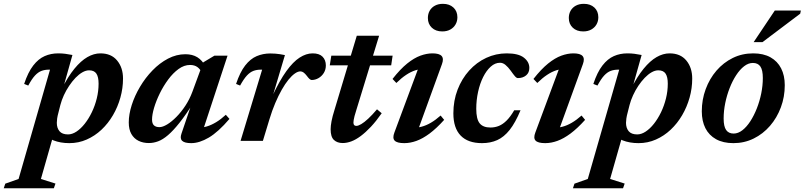

<svg xmlns="http://www.w3.org/2000/svg" viewBox="-104 -735 4200 1002"><path d="M201.5 -149.5Q196 -129.5 194.2 -116.2Q192.5 -103 192.5 -94Q192.5 -67 206.5 -50.2Q220.5 -33.5 251 -33.5Q272.5 -33.5 295 -48.2Q317.5 -63 338.2 -89.2Q359 -115.5 375.2 -149.2Q391.5 -183 401 -221.2Q410.5 -259.5 410.5 -298.5Q410.5 -333.5 399 -350.8Q387.5 -368 361 -368Q344 -368 325.8 -357.5Q307.5 -347 290 -328.8Q272.5 -310.5 256.8 -287Q241 -263.5 229.2 -237.8Q217.5 -212 211 -187ZM124 -46.5H179.5L109.5 199L185.5 223L177 247.5H-84.5L-76.5 223.5L-7 199L157 -371.5Q155.5 -371.5 154.2 -371.5Q153 -371.5 151.5 -371.5Q130 -371.5 112.5 -365Q95 -358.5 78.5 -340.8Q62 -323 43.5 -288.5L22 -297Q42.5 -358.5 69.5 -393.2Q96.5 -428 129 -442.2Q161.5 -456.5 199.5 -456.5Q220 -456.5 237 -454.2Q254 -452 274 -448L222 -263L217 -268.5Q250.5 -335 284.2 -376.2Q318 -417.5 352 -437Q386 -456.5 420 -456.5Q476.5 -456.5 507.2 -419.2Q538 -382 538 -325Q538 -274.5 524.2 -225.5Q510.5 -176.5 485.5 -133.8Q460.5 -91 425.8 -58.2Q391 -25.5 348.5 -6.8Q306 12 258 12Q211.5 12 174.8 -2.5Q138 -17 124 -46.5Z M843 -37.5 898.5 -201H907Q866 -136 833 -94.5Q800 -53 772.8 -29.8Q745.5 -6.5 721.2 2.5Q697 11.5 673 11.5Q642.5 11.5 618.8 -0.2Q595 -12 581.5 -35.8Q568 -59.5 568 -96Q568 -138.5 583.5 -187Q599 -235.5 626.8 -282.2Q654.5 -329 691.8 -367.5Q729 -406 772.8 -429Q816.5 -452 863.5 -452Q900 -452 925.5 -436.5Q951 -421 970 -386.5L949 -355Q942 -373 926.8 -384.5Q911.5 -396 887.5 -396Q857 -396 828 -375Q799 -354 774 -320.2Q749 -286.5 730 -247.8Q711 -209 700.2 -172.8Q689.5 -136.5 689.5 -111Q689.5 -90 699.5 -80.8Q709.5 -71.5 728 -71.5Q745 -71.5 768.2 -85.5Q791.5 -99.5 816.5 -124.8Q841.5 -150 863.5 -183.5Q885.5 -217 900 -256L956.5 -409.5L1015 -444.5H1083.5L949 -36L931 -69Q952.5 -68.5 975.5 -75.2Q998.5 -82 1023.5 -97Q1048.5 -112 1074.5 -136L1093.5 -114.5Q1035 -46 985.8 -17Q936.5 12 894 12Q859.5 12 846.8 0Q834 -12 843 -37.5Z M1264 -371.5Q1262.5 -371.5 1260.8 -371.5Q1259 -371.5 1257 -371.5Q1236 -371.5 1218.5 -365Q1201 -358.5 1184.5 -340.8Q1168 -323 1149 -288.5L1128 -297Q1148.5 -358.5 1175.5 -393.2Q1202.5 -428 1235.5 -442Q1268.5 -456 1306.5 -456Q1321 -456 1333 -455Q1345 -454 1357 -452.2Q1369 -450.5 1383 -447.5L1317.5 -228L1317 -233Q1355 -314.5 1390.2 -363.5Q1425.5 -412.5 1459.8 -434.5Q1494 -456.5 1527.5 -456.5Q1562.5 -456.5 1579.5 -439Q1596.5 -421.5 1596.5 -393.5Q1596.5 -371.5 1585.8 -354.2Q1575 -337 1558 -327.2Q1541 -317.5 1522.5 -317.5Q1517.5 -317.5 1511.2 -323Q1505 -328.5 1497 -339.5Q1488.5 -350.5 1480.5 -356.5Q1472.5 -362.5 1463.5 -362.5Q1450.5 -362.5 1434.5 -351.2Q1418.5 -340 1401.2 -318.8Q1384 -297.5 1366.5 -266.8Q1349 -236 1332.5 -197.2Q1316 -158.5 1302 -112L1268 0H1151.5Z M1617 -394 1625 -444.5H1945L1937.5 -394ZM1756 -162Q1749.5 -142 1746.2 -129.2Q1743 -116.5 1741.8 -108.8Q1740.5 -101 1740.5 -95.5Q1740.5 -86 1744.5 -82Q1748.5 -78 1755.5 -78Q1765.5 -78 1781.2 -87.2Q1797 -96.5 1817.8 -115.8Q1838.5 -135 1863.5 -164.5L1888 -144Q1859 -102.5 1831.5 -73.2Q1804 -44 1778.5 -25Q1753 -6 1729.5 2.8Q1706 11.5 1684.5 11.5Q1656 11.5 1638.8 -4.5Q1621.5 -20.5 1621.5 -60.5Q1621.5 -77.5 1626.2 -102.8Q1631 -128 1641.5 -161L1758 -548.5H1874.5Z M1954.5 -44 2086.5 -399 2110.5 -375Q2087 -375.5 2063.5 -368Q2040 -360.5 2015.5 -344.2Q1991 -328 1964.5 -302L1944.5 -323Q1985 -374.5 2021 -403.5Q2057 -432.5 2090 -444.5Q2123 -456.5 2153 -456.5Q2188.5 -456.5 2200.8 -442.8Q2213 -429 2202.5 -400.5L2070.5 -37L2049 -69Q2072.5 -67.5 2096.2 -73.8Q2120 -80 2144.8 -94.5Q2169.5 -109 2195.5 -132L2214 -109.5Q2174 -65 2138 -38.2Q2102 -11.5 2069.5 0.2Q2037 12 2006 12Q1968 12 1955.5 -1.2Q1943 -14.5 1954.5 -44ZM2129 -641Q2129 -662.5 2138.5 -679.2Q2148 -696 2165.8 -705.5Q2183.5 -715 2207.5 -715Q2241.5 -715 2262.2 -695.8Q2283 -676.5 2283 -645Q2283 -624 2273.2 -607.2Q2263.5 -590.5 2246 -580.8Q2228.5 -571 2204 -571Q2170 -571 2149.5 -590.5Q2129 -610 2129 -641Z M2505.5 -407.5Q2479.5 -407.5 2457 -387.2Q2434.5 -367 2417.5 -333Q2400.5 -299 2391 -255.8Q2381.5 -212.5 2381.5 -167Q2381.5 -113.5 2399.2 -91.5Q2417 -69.5 2455.5 -69.5Q2479 -69.5 2499.8 -78Q2520.5 -86.5 2540.2 -106.2Q2560 -126 2579.5 -159.5H2612.5Q2585.5 -94.5 2555.8 -57Q2526 -19.5 2490.8 -3.8Q2455.5 12 2411.5 12Q2338 12 2300 -27.5Q2262 -67 2262 -143.5Q2262 -210 2284 -267Q2306 -324 2344.5 -366.8Q2383 -409.5 2433.5 -433Q2484 -456.5 2540.5 -456.5Q2601.5 -456.5 2630 -434.2Q2658.5 -412 2658.5 -380.5Q2658.5 -355.5 2641.5 -341.5Q2624.5 -327.5 2599 -327.5Q2592 -327 2583 -337.5Q2574 -348 2561 -366.5Q2547.5 -385 2534 -396.2Q2520.5 -407.5 2505.5 -407.5Z M2690 -44 2822 -399 2846 -375Q2822.5 -375.5 2799 -368Q2775.5 -360.5 2751 -344.2Q2726.5 -328 2700 -302L2680 -323Q2720.5 -374.5 2756.5 -403.5Q2792.5 -432.5 2825.5 -444.5Q2858.5 -456.5 2888.5 -456.5Q2924 -456.5 2936.2 -442.8Q2948.5 -429 2938 -400.5L2806 -37L2784.5 -69Q2808 -67.5 2831.8 -73.8Q2855.5 -80 2880.2 -94.5Q2905 -109 2931 -132L2949.5 -109.5Q2909.5 -65 2873.5 -38.2Q2837.5 -11.5 2805 0.2Q2772.5 12 2741.5 12Q2703.5 12 2691 -1.2Q2678.5 -14.5 2690 -44ZM2864.5 -641Q2864.5 -662.5 2874 -679.2Q2883.5 -696 2901.2 -705.5Q2919 -715 2943 -715Q2977 -715 2997.8 -695.8Q3018.5 -676.5 3018.5 -645Q3018.5 -624 3008.8 -607.2Q2999 -590.5 2981.5 -580.8Q2964 -571 2939.5 -571Q2905.5 -571 2885 -590.5Q2864.5 -610 2864.5 -641Z M3172 -149.5Q3166.5 -129.5 3164.8 -116.2Q3163 -103 3163 -94Q3163 -67 3177 -50.2Q3191 -33.5 3221.5 -33.5Q3243 -33.5 3265.5 -48.2Q3288 -63 3308.8 -89.2Q3329.5 -115.5 3345.8 -149.2Q3362 -183 3371.5 -221.2Q3381 -259.5 3381 -298.5Q3381 -333.5 3369.5 -350.8Q3358 -368 3331.5 -368Q3314.5 -368 3296.2 -357.5Q3278 -347 3260.5 -328.8Q3243 -310.5 3227.2 -287Q3211.5 -263.5 3199.8 -237.8Q3188 -212 3181.5 -187ZM3094.5 -46.5H3150L3080 199L3156 223L3147.5 247.5H2886L2894 223.5L2963.5 199L3127.5 -371.5Q3126 -371.5 3124.8 -371.5Q3123.5 -371.5 3122 -371.5Q3100.5 -371.5 3083 -365Q3065.5 -358.5 3049 -340.8Q3032.5 -323 3014 -288.5L2992.5 -297Q3013 -358.5 3040 -393.2Q3067 -428 3099.5 -442.2Q3132 -456.5 3170 -456.5Q3190.5 -456.5 3207.5 -454.2Q3224.5 -452 3244.5 -448L3192.5 -263L3187.5 -268.5Q3221 -335 3254.8 -376.2Q3288.5 -417.5 3322.5 -437Q3356.5 -456.5 3390.5 -456.5Q3447 -456.5 3477.8 -419.2Q3508.5 -382 3508.5 -325Q3508.5 -274.5 3494.8 -225.5Q3481 -176.5 3456 -133.8Q3431 -91 3396.2 -58.2Q3361.5 -25.5 3319 -6.8Q3276.5 12 3228.5 12Q3182 12 3145.2 -2.5Q3108.5 -17 3094.5 -46.5Z M3826.5 -456.5Q3880 -456.5 3916.8 -436Q3953.5 -415.5 3972.5 -378.2Q3991.5 -341 3991.5 -290.5Q3991.5 -229.5 3971.2 -175Q3951 -120.5 3914.5 -78.2Q3878 -36 3829.2 -12Q3780.5 12 3723.5 12Q3670 12 3633 -8.5Q3596 -29 3577.2 -66.2Q3558.5 -103.5 3558.5 -154Q3558.5 -215 3578.8 -269.8Q3599 -324.5 3635.2 -366.5Q3671.5 -408.5 3720.2 -432.5Q3769 -456.5 3826.5 -456.5ZM3724.5 -38Q3748 -38 3770.2 -55.2Q3792.5 -72.5 3811.8 -102.2Q3831 -132 3845.8 -169.5Q3860.5 -207 3868.8 -247.8Q3877 -288.5 3877 -328Q3877 -369.5 3864.2 -388Q3851.5 -406.5 3825 -406.5Q3801.5 -406.5 3779.2 -389.2Q3757 -372 3737.8 -342.5Q3718.5 -313 3703.8 -275.2Q3689 -237.5 3680.8 -196.8Q3672.5 -156 3672.5 -116.5Q3672.5 -75 3685.5 -56.5Q3698.5 -38 3724.5 -38ZM3829 -515 3939.5 -680H4075.5L4072 -663.5L3875 -515Z"/></svg>

Font: Newsreader 16pt 16pt SemiBold
Style: Italic
Weight: 600
Italic angle: -17°
Version: Version 1.003